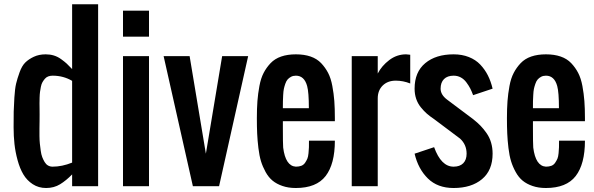

<svg xmlns="http://www.w3.org/2000/svg" viewBox="-20 -895 2856 923"><path d="M170.4 -344.2Q170.4 -334 170.2 -313.5Q169.9 -293 169.7 -278.1Q169.4 -263.2 169.7 -241.7Q169.9 -220.2 171.6 -204.3Q173.3 -188.5 175.8 -170.4Q178.2 -152.3 183.1 -139.6Q188 -127 194.6 -116Q201.2 -105 210.9 -99.4Q220.7 -93.8 232.9 -93.8Q278.3 -93.8 326.7 -113.3V-506.3Q284.7 -531.2 232.9 -531.2Q221.2 -531.2 211.7 -527.6Q202.1 -523.9 195.6 -516.1Q189 -508.3 184.1 -499.8Q179.2 -491.2 176.5 -477.8Q173.8 -464.4 172.4 -453.6Q170.9 -442.9 170.4 -426Q169.9 -409.2 169.9 -398.4Q169.9 -387.7 170.2 -370.1Q170.4 -352.5 170.4 -344.2ZM199.7 -633.8Q220.7 -633.8 239 -628.2Q257.3 -622.6 273.9 -610.6Q290.5 -598.6 300.5 -589.4Q310.5 -580.1 326.7 -563V-874.5H451.7V0H326.7V-56.6Q298.3 -27.3 269 -9.3Q239.7 8.8 201.7 8.8Q165.5 8.8 137.5 -9.5Q109.4 -27.8 92.3 -56.6Q75.2 -85.4 64.5 -125Q53.7 -164.6 49.6 -202.6Q45.4 -240.7 45.4 -281.7Q45.4 -283.7 45.4 -287.6Q45.4 -334.5 45.9 -358.9Q46.4 -383.3 49.1 -426.3Q51.8 -469.2 57.4 -492.9Q63 -516.6 74.2 -547.6Q85.4 -578.6 101.6 -594.5Q117.7 -610.4 142.6 -622.1Q167.5 -633.8 199.7 -633.8Z M571.3 -625H696.3V0H571.3ZM571.3 -843.8H696.3V-718.8H571.3Z M907.2 0 766.6 -625H891.6L969.7 -156.2L1047.9 -625H1172.9L1033.2 0Z M1339.8 -281.2Q1339.8 -204.1 1341.3 -185.5Q1352.5 -96.7 1402.3 -93.8Q1417.5 -93.8 1428.7 -98.1Q1439.9 -102.5 1446.8 -112.8Q1453.6 -123 1457.5 -132.1Q1461.4 -141.1 1463.1 -158.7Q1464.8 -176.3 1465.1 -187Q1465.3 -197.8 1465.3 -218.8H1589.8Q1589.8 -106.4 1545.4 -48.8Q1501 8.8 1401.9 8.8Q1366.2 8.8 1337.9 -1Q1309.6 -10.7 1290.3 -26.6Q1271 -42.5 1256.8 -68.1Q1242.7 -93.8 1234.6 -120.1Q1226.6 -146.5 1222.2 -183.3Q1217.8 -220.2 1216.3 -252.4Q1214.8 -284.7 1214.8 -327.1Q1214.8 -373.5 1217.5 -409.2Q1220.2 -444.8 1227.1 -481.7Q1233.9 -518.6 1247.3 -544.4Q1260.7 -570.3 1281 -591.6Q1301.3 -612.8 1331.8 -623.3Q1362.3 -633.8 1402.3 -633.8Q1442.4 -633.8 1472.9 -623.3Q1503.4 -612.8 1523.7 -591.6Q1543.9 -570.3 1557.4 -544.4Q1570.8 -518.6 1577.6 -481.7Q1584.5 -444.8 1587.2 -409.2Q1589.8 -373.5 1589.8 -327.1V-312.5H1339.8ZM1464.8 -375Q1464.8 -451.2 1456.5 -481.4Q1442.9 -531.2 1402.3 -531.2Q1389.2 -531.2 1379.2 -525.9Q1369.1 -520.5 1362.5 -512.9Q1356 -505.4 1351.3 -491.7Q1346.7 -478 1344.5 -467.3Q1342.3 -456.5 1341.3 -438Q1340.3 -419.4 1340.1 -409.4Q1339.8 -399.4 1339.8 -380.4Q1339.8 -377 1339.8 -375Z M1795.9 -541.5Q1814.9 -578.6 1851.3 -606.2Q1887.7 -633.8 1932.1 -633.8Q1933.6 -633.8 1952.1 -631.8V-493.7Q1917.5 -507.3 1882.8 -507.3Q1843.8 -507.3 1819.8 -483.9Q1795.9 -460.4 1795.9 -421.9V0H1670.9V-625H1795.9Z M2254.4 -437.5Q2247.6 -456.1 2240.7 -469.5Q2233.9 -482.9 2222.4 -498.5Q2210.9 -514.2 2195.3 -522.7Q2179.7 -531.2 2160.6 -531.2Q2130.9 -531.2 2114.5 -514.9Q2098.1 -498.5 2098.1 -468.8Q2098.1 -439.5 2129.4 -416L2254.4 -322.3Q2275.4 -305.7 2290.3 -290.3Q2305.2 -274.9 2319.3 -254.6Q2333.5 -234.4 2340.8 -209.5Q2348.1 -184.6 2348.1 -156.2Q2348.1 -76.2 2297.1 -33.7Q2246.1 8.8 2160.6 8.8Q2083.5 8.8 2036.9 -37.1Q1990.2 -83 1973.1 -156.2L2066.9 -187.5Q2100.6 -93.8 2160.6 -93.8Q2190.4 -93.8 2206.8 -110.1Q2223.1 -126.5 2223.1 -156.2Q2223.1 -199.7 2191.9 -228.5L2066.9 -322.3Q2045.9 -336.4 2031.7 -348.9Q2017.6 -361.3 2002.9 -379.4Q1988.3 -397.5 1980.7 -419.9Q1973.1 -442.4 1973.1 -468.8Q1973.1 -548.8 2024.2 -591.3Q2075.2 -633.8 2160.6 -633.8Q2201.2 -633.8 2233.9 -620.8Q2266.6 -607.9 2288.8 -584.5Q2311 -561 2325.4 -532.5Q2339.8 -503.9 2348.1 -468.8Z M2542 -281.2Q2542 -204.1 2543.5 -185.5Q2554.7 -96.7 2604.5 -93.8Q2619.6 -93.8 2630.9 -98.1Q2642.1 -102.5 2648.9 -112.8Q2655.8 -123 2659.7 -132.1Q2663.6 -141.1 2665.3 -158.7Q2667 -176.3 2667.2 -187Q2667.5 -197.8 2667.5 -218.8H2792Q2792 -106.4 2747.6 -48.8Q2703.1 8.8 2604 8.8Q2568.4 8.8 2540 -1Q2511.7 -10.7 2492.4 -26.6Q2473.1 -42.5 2459 -68.1Q2444.8 -93.8 2436.8 -120.1Q2428.7 -146.5 2424.3 -183.3Q2419.9 -220.2 2418.5 -252.4Q2417 -284.7 2417 -327.1Q2417 -373.5 2419.7 -409.2Q2422.4 -444.8 2429.2 -481.7Q2436 -518.6 2449.5 -544.4Q2462.9 -570.3 2483.2 -591.6Q2503.4 -612.8 2533.9 -623.3Q2564.5 -633.8 2604.5 -633.8Q2644.5 -633.8 2675 -623.3Q2705.6 -612.8 2725.8 -591.6Q2746.1 -570.3 2759.5 -544.4Q2772.9 -518.6 2779.8 -481.7Q2786.6 -444.8 2789.3 -409.2Q2792 -373.5 2792 -327.1V-312.5H2542ZM2667 -375Q2667 -451.2 2658.7 -481.4Q2645 -531.2 2604.5 -531.2Q2591.3 -531.2 2581.3 -525.9Q2571.3 -520.5 2564.7 -512.9Q2558.1 -505.4 2553.5 -491.7Q2548.8 -478 2546.6 -467.3Q2544.4 -456.5 2543.5 -438Q2542.5 -419.4 2542.2 -409.4Q2542 -399.4 2542 -380.4Q2542 -377 2542 -375Z"/></svg>

Font: OswaldRegular
Style: Regular
Weight: 400
Designer: vernon adams
Foundry: vernon adams
Version: Version 1.000